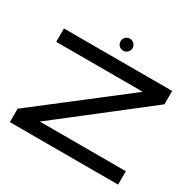

<svg xmlns="http://www.w3.org/2000/svg" viewBox="-182 -1050 1256 1243"><g transform="rotate(30 446.0 -428.5)"><path d="M851.1 -600.1 208 -100.1H851.1V0H42V-100.1L689 -600.1H42V-700.2H851.1ZM490.7 -812Q490.7 -802.7 487.1 -794.4Q483.4 -786.1 477.3 -780Q471.2 -773.9 462.9 -770.5Q454.6 -767.1 445.8 -767.1Q436.5 -767.1 428.2 -770.5Q419.9 -773.9 413.8 -780Q407.7 -786.1 404.3 -794.4Q400.9 -802.7 400.9 -812Q400.9 -820.8 404.3 -829.1Q407.7 -837.4 413.8 -843.5Q419.9 -849.6 428.2 -853.3Q436.5 -856.9 445.8 -856.9Q454.6 -856.9 462.9 -853.3Q471.2 -849.6 477.3 -843.5Q483.4 -837.4 487.1 -829.1Q490.7 -820.8 490.7 -812Z"/></g></svg>

Font: Bruno Ace
Style: Regular
Weight: 400
Designer: Astigmatic (AOETI)
Foundry: Astigmatic (AOETI)
Version: Version 1.000